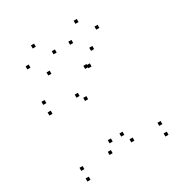

<svg xmlns="http://www.w3.org/2000/svg" viewBox="-189 -932 999 1070"><g transform="rotate(-30 310.0 -397.0)"><path d="M583.2 10V-10H563.2V10ZM583.2 -58.5V-78.5H563.2V-58.5ZM369.7 -112.8V-132.8H349.7V-112.8ZM402.2 -56.7V-76.7H382.2V-56.7ZM402.2 -533.9V-553.9H382.2V-533.9ZM384.3 -539.9V-559.9H364.3V-539.9ZM81.8 -483V-503H61.8V-483ZM81.8 -414.5V-434.5H61.8V-414.5ZM294.3 -385.5V-405.5H274.3V-385.5ZM262.3 -425V-445H242.3V-425ZM262.3 -56.7V-76.7H242.3V-56.7ZM294.9 -112.8V-132.8H274.9V-112.8ZM81.4 -58.5V-78.5H61.4V-58.5ZM81.4 10V-10H61.4V10ZM272.5 -698.4V-718.4H252.5V-698.4ZM188.1 -784.5V-804.5H168.1V-784.5ZM104 -698.4V-718.4H84V-698.4ZM188.1 -610.7V-630.7H168.1V-610.7ZM547.3 -698.4V-718.4H527.3V-698.4ZM462.9 -784.5V-804.5H442.9V-784.5ZM378.8 -698.4V-718.4H358.8V-698.4ZM462.9 -610.7V-630.7H442.9V-610.7Z"/></g></svg>

Font: Monaspace Xenon Dots Var
Style: Regular
Weight: 400
Designer: Riley Cran and the Lettermatic Team
Version: Version 1.100 (Monaspace Xenon Dots)